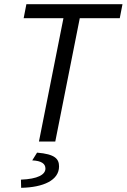

<svg xmlns="http://www.w3.org/2000/svg" viewBox="-20 -676 605 917"><path d="M166 0H244L361 -589H552L565 -656H106L93 -589H283ZM81 221C187 219 262 185 262 119C262 83 243 60 157 53L134 90C178 92 197 106 197 129C197 158 160 179 80 182Z"/></svg>

Font: Source Sans Pro
Style: Italic
Weight: 400
Italic angle: -11°
Designer: Paul D. Hunt
Foundry: Adobe Systems Incorporated
Version: Version 3.006;hotconv 1.0.111;makeotfexe 2.5.65597